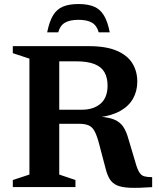

<svg xmlns="http://www.w3.org/2000/svg" viewBox="-20 -906 768 930"><path d="M376 -374.5Q433 -374.5 467 -403.8Q501 -433 501 -491.5Q501 -529.5 486.2 -555.8Q471.5 -582 437.8 -595.5Q404 -609 347 -609H166L178.5 -682.5H409Q494.5 -682.5 546.2 -660Q598 -637.5 621.5 -598.8Q645 -560 645 -511Q645 -465 624.5 -428.5Q604 -392 562.8 -368.8Q521.5 -345.5 459.5 -338V-341Q507.5 -338 534.8 -326.2Q562 -314.5 577.2 -291.5Q592.5 -268.5 602.5 -231.5L636.5 -117.5Q645.5 -85.5 655.2 -70.5Q665 -55.5 679.5 -51.8Q694 -48 717 -48V0.5Q651.5 5 610.8 3.5Q570 2 546.8 -8.2Q523.5 -18.5 511 -39.2Q498.5 -60 490.5 -93.5L459 -213Q449 -250 438.2 -270.2Q427.5 -290.5 409.8 -298.5Q392 -306.5 360 -306.5H176.5L163.5 -374.5ZM267 -682.5V-60.5L345.5 -34V0H42V-34L122.5 -60.5V-622L42 -648.5V-682.5ZM360 -810Q318.5 -810 294.8 -796.2Q271 -782.5 262 -749.5H208.5Q219 -802 237.2 -832Q255.5 -862 285.5 -874.2Q315.5 -886.5 360 -886.5Q405 -886.5 434.8 -874.2Q464.5 -862 483 -832Q501.5 -802 511.5 -749.5H458Q449 -782.5 425.5 -796.2Q402 -810 360 -810Z"/></svg>

Font: Newsreader SemiBold
Style: Regular
Weight: 600
Designer: Hugues Gentile
Foundry: Production Type
Version: Version 1.003